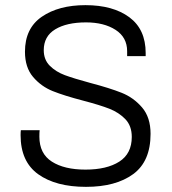

<svg xmlns="http://www.w3.org/2000/svg" viewBox="-20 -716 667 746"><path d="M546 -510V-498H474V-517Q474 -571 429 -600Q384 -629 314 -629Q239 -629 194.5 -602Q150 -575 150 -521Q150 -484 173.5 -460.5Q197 -437 232 -424Q267 -411 330 -394Q406 -374 452.5 -355.5Q499 -337 532 -298.5Q565 -260 565 -196Q565 -89 497.5 -39.5Q430 10 314 10Q197 10 128.5 -39Q60 -88 60 -191Q60 -203 61 -210H134Q133 -201 133 -185Q133 -119 181.5 -88Q230 -57 312 -57Q395 -57 443.5 -88Q492 -119 492 -184Q492 -227 467 -253Q442 -279 405 -293.5Q368 -308 303 -325Q230 -344 185 -362Q140 -380 108.5 -417Q77 -454 77 -515Q77 -606 142.5 -651Q208 -696 312 -696Q419 -696 482.5 -649Q546 -602 546 -510Z"/></svg>

Font: Chivo Light
Style: Regular
Weight: 300
Designer: Hector Gatti
Foundry: Omnibus-Type
Version: Version 1.007